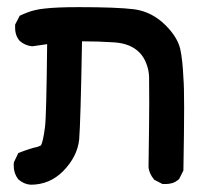

<svg xmlns="http://www.w3.org/2000/svg" viewBox="-20 -380 540 527"><path d="M387.7 78.1Q389.6 -51.8 389.6 -100.6Q389.6 -149.4 389.2 -168.5Q388.7 -187.5 381.8 -205.1Q375 -223.6 362.3 -236.3Q337.9 -260.7 293.9 -263.7Q250 -266.6 205.1 -266.6Q201.2 -43 197.3 2.9Q192.4 49.8 153.3 89.8Q116.2 127 64.5 127Q45.9 126 30.3 112.3Q17.6 95.7 17.6 74.2Q17.6 66.4 18.6 64.5L30.3 40Q65.4 26.4 82 23.4L91.8 19.5Q97.7 12.7 103.5 -31.2Q107.4 -61.5 109.4 -258.8L68.4 -252.9Q48.8 -254.9 34.2 -267.6Q21.5 -282.2 21.5 -303.7Q21.5 -306.6 21.5 -312.5L34.2 -336.9Q57.6 -347.7 73.7 -351.6Q89.8 -355.5 101.6 -356.4Q133.8 -360.4 196.3 -360.4Q300.8 -360.4 348.6 -354.5Q397.5 -347.7 434.6 -310.5Q466.8 -278.3 474.6 -246.1Q481.4 -214.8 483.4 -166Q485.4 -143.6 485.4 -84Q485.4 -24.4 483.4 87.9L471.7 111.3Q461.9 120.1 452.6 122.6Q443.4 125 437.5 125Q431.6 125 425.8 125L403.3 113.3Q388.7 95.7 387.7 78.1Z"/></svg>

Font: JasonHandwriting2
Style: SemiBold
Weight: 600
Version: Version 1.04.7